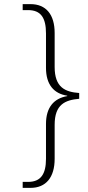

<svg xmlns="http://www.w3.org/2000/svg" viewBox="-20 -780 429 931"><path d="M90 131H128C203 131 245 80 245 -10V-175C245 -274 296 -295 364 -301V-329C296 -334 245 -356 245 -455V-620C245 -710 203 -760 128 -760H90V-731H116C178 -731 203 -694 203 -618V-451C203 -370 241 -326 306 -316V-314C241 -303 203 -259 203 -179V-10C203 64 178 102 116 102H90Z"/></svg>

Font: Noto Serif Devanagari ExtraLight
Style: Regular
Weight: 200
Designer: Universal Thirst, Indian Type Foundry and the Monotype Design Team
Foundry: Monotype Imaging Inc.
Version: Version 2.004